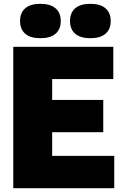

<svg xmlns="http://www.w3.org/2000/svg" viewBox="-20 -985 650 1005"><path d="M49.5 0V-740H573V-571H253V-462H520.5V-293H253V-169H578V0ZM453 -785Q400.5 -785 373.5 -808.5Q346.5 -832 346.5 -875Q346.5 -918 373.5 -941.5Q400.5 -965 453 -965Q505 -965 532.2 -941.5Q559.5 -918 559.5 -875Q559.5 -832 532.2 -808.5Q505 -785 453 -785ZM191.5 -785Q139 -785 112 -808.5Q85 -832 85 -875Q85 -918 112 -941.5Q139 -965 191.5 -965Q243.5 -965 270.8 -941.5Q298 -918 298 -875Q298 -832 270.8 -808.5Q243.5 -785 191.5 -785Z"/></svg>

Font: Encode Sans Semi Condensed Black
Style: Regular
Weight: 900
Width: 4
Designer: Multiple Designers
Foundry: Impallari Type
Version: Version 3.000; ttfautohint (v1.8.3) -l 8 -r 50 -G 200 -x 14 